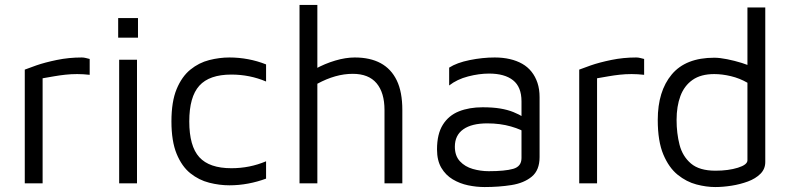

<svg xmlns="http://www.w3.org/2000/svg" viewBox="-20 -740 3189 775"><path d="M80 0V-459Q92 -464 126.5 -476Q161 -488 209.5 -498Q258 -508 310 -508Q318 -508 326 -506Q334 -504 342 -502V-438Q316 -441 291.5 -441Q267 -441 244 -438.5Q221 -436 198 -432Q175 -428 152 -424V0Z M461 0V-499H533V0ZM457 -588V-667H537V-588Z M906 8Q866 8 824.5 -2.5Q783 -13 748.5 -40.5Q714 -68 693 -119Q672 -170 672 -250Q672 -330 693 -380.5Q714 -431 748.5 -459Q783 -487 824.5 -497.5Q866 -508 906 -508Q944 -508 981.5 -501Q1019 -494 1054 -480V-411Q1021 -425 986 -432Q951 -439 914 -439Q825 -439 784.5 -394Q744 -349 744 -250Q744 -150 784.5 -105.5Q825 -61 914 -61Q951 -61 986 -68Q1021 -75 1054 -89V-19Q1019 -6 981.5 1Q944 8 906 8Z M1189 0V-720H1261V-443L1253 -462Q1291 -483 1333 -495.5Q1375 -508 1412 -508Q1474 -508 1516.5 -485Q1559 -462 1581.5 -415.5Q1604 -369 1604 -296V0H1532V-296Q1532 -366 1500 -404Q1468 -442 1404 -442Q1369 -442 1333.5 -432Q1298 -422 1261 -402V0Z M1936 15Q1903 15 1869.5 8Q1836 1 1807.5 -16Q1779 -33 1761.5 -62.5Q1744 -92 1744 -137Q1744 -199 1767.5 -236.5Q1791 -274 1832.5 -290.5Q1874 -307 1928 -307Q1969 -307 1999 -302Q2029 -297 2052.5 -287.5Q2076 -278 2095 -266L2109 -200Q2086 -217 2042.5 -229.5Q1999 -242 1947 -242Q1884 -242 1850 -218Q1816 -194 1816 -148Q1816 -111 1836.5 -89Q1857 -67 1888.5 -58Q1920 -49 1953 -49Q2018 -49 2051.5 -58.5Q2085 -68 2085 -102V-331Q2085 -389 2051 -416Q2017 -443 1954 -443Q1914 -443 1869.5 -431.5Q1825 -420 1793 -395V-467Q1824 -487 1876 -497.5Q1928 -508 1977 -508Q2010 -508 2038 -501.5Q2066 -495 2088 -482.5Q2110 -470 2125.5 -450.5Q2141 -431 2149.5 -405.5Q2158 -380 2158 -348V-106Q2158 -53 2126.5 -27Q2095 -1 2044.5 7Q1994 15 1936 15Z M2318 0V-459Q2330 -464 2364.5 -476Q2399 -488 2447.5 -498Q2496 -508 2548 -508Q2556 -508 2564 -506Q2572 -504 2580 -502V-438Q2554 -441 2529.5 -441Q2505 -441 2482 -438.5Q2459 -436 2436 -432Q2413 -428 2390 -424V0Z M2867 15Q2831 15 2791 4.5Q2751 -6 2715.5 -34.5Q2680 -63 2657.5 -116.5Q2635 -170 2635 -256Q2635 -372 2691.5 -439.5Q2748 -507 2863 -507Q2885 -507 2915 -501Q2945 -495 2974 -486Q3003 -477 3022 -467L2997 -442V-710H3069V-86Q3069 -58 3049.5 -38.5Q3030 -19 2999 -7.5Q2968 4 2933 9.5Q2898 15 2867 15ZM2868 -51Q2920 -51 2958.5 -63Q2997 -75 2997 -93V-406Q2966 -424 2930.5 -432.5Q2895 -441 2863 -441Q2809 -441 2775.5 -417.5Q2742 -394 2726.5 -352.5Q2711 -311 2711 -256Q2711 -202 2723 -155.5Q2735 -109 2769 -80Q2803 -51 2868 -51Z"/></svg>

Font: Maven Pro
Style: Regular
Weight: 400
Designer: Joe Prince
Foundry: Joe Prince
Version: Version 2.103